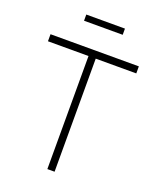

<svg xmlns="http://www.w3.org/2000/svg" viewBox="-158 -958 853 1050"><g transform="rotate(20 269.0 -433.5)"><path d="M384 -867V-831H159V-867ZM526 -699V-658H290V0H248V-658H12V-699Z"/></g></svg>

Font: Montserrat Ultra Light
Style: Regular
Weight: 200
Designer: Julieta Ulanovsky
Foundry: Julieta Ulanovsky
Version: Version 3.100;PS 003.100;hotconv 1.0.88;makeotf.lib2.5.64775